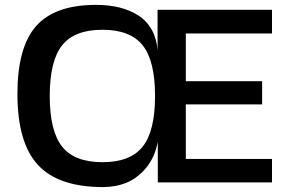

<svg xmlns="http://www.w3.org/2000/svg" viewBox="-20 -740 1164 780"><path d="M620.1 -700.2H1085V-604H734.9V-410.2H1044.9V-315.9H734.9V-94.2H1085V1H621.1V-164.1Q609.4 -102.1 574.7 -59.6Q540 -17.1 495.6 1.5Q451.2 20 398.9 20Q216.8 20 133.8 -70.3Q50.8 -160.6 50.8 -358.9Q50.8 -547.9 126.7 -634Q202.6 -720.2 370.1 -720.2Q422.4 -720.2 465.6 -709.5Q508.8 -698.7 542.7 -676.8Q576.7 -654.8 596.7 -618.7Q616.7 -582.5 620.1 -535.2ZM559.6 -555.9Q509.3 -619.1 396 -619.1Q282.7 -619.1 232.4 -555.9Q182.1 -492.7 182.1 -350.1Q182.1 -207.5 232.4 -144.3Q282.7 -81.1 396 -81.1Q509.3 -81.1 559.6 -144.3Q609.9 -207.5 609.9 -350.1Q609.9 -492.7 559.6 -555.9Z"/></svg>

Font: Fivo Sans Modern Med
Style: Regular
Weight: 450
Designer: Alexander Slobzheninov
Foundry: Alexander Slobzheninov
Version: 1.0